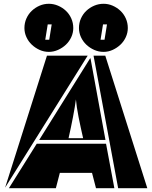

<svg xmlns="http://www.w3.org/2000/svg" viewBox="-20 -994 804 1014"><path d="M487 0 466 -81H296L275 0H27L174 -235H540L584 0ZM187 -255 456 -686H458L537 -255ZM536 -700 758 0H604L474 -700ZM228 -700H443L7 -3ZM419 -264Q406 -320 395 -375.5Q384 -431 381 -469Q376 -431 365.5 -376Q355 -321 342 -264ZM5 0 7 -3ZM655 -846Q655 -821 644.5 -798Q634 -775 616 -758Q598 -741 575 -730.5Q552 -720 527 -720Q501 -720 477.5 -730.5Q454 -741 436 -758Q418 -775 407.5 -798Q397 -821 397 -846Q397 -873 407.5 -896.5Q418 -920 436 -937Q454 -954 477.5 -964Q501 -974 527 -974Q552 -974 575 -964Q598 -954 616 -937Q634 -920 644.5 -896.5Q655 -873 655 -846ZM367 -846Q367 -821 356.5 -798Q346 -775 328 -758Q310 -741 286.5 -730.5Q263 -720 238 -720Q212 -720 189 -730.5Q166 -741 148 -758Q130 -775 119.5 -798Q109 -821 109 -846Q109 -873 119.5 -896.5Q130 -920 148 -937Q166 -954 189 -964Q212 -974 238 -974Q263 -974 286.5 -964Q310 -954 328 -937Q346 -920 356.5 -896.5Q367 -873 367 -846ZM232 -865 219 -784H240L253 -865ZM524 -865 511 -784H532L545 -865Z"/></svg>

Font: J.M. Nexus Grotesque
Style: Regular
Weight: 900
Designer: deFharo
Foundry: deFharo
Version: Version 3.003